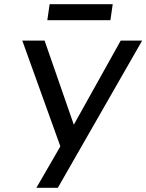

<svg xmlns="http://www.w3.org/2000/svg" viewBox="-20 -893 696 913"><path d="M267 -197 86 -700H192L331 -300L554 -700H656L255 0H153ZM216 -873H516L505 -797H205Z"/></svg>

Font: Retni Sans Medium
Style: Italic
Weight: 500
Italic angle: -8°
Designer: Vitaly Kuzmin
Foundry: ParaType Ltd.
Version: Version 1.00;June 10, 2019;FontCreator 11.5.0.2425 64-bit; t